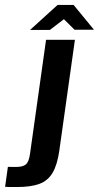

<svg xmlns="http://www.w3.org/2000/svg" viewBox="-54 -751 397 772"><path d="M14.1 1Q5.8 1 -9.5 1Q-24.9 1 -33.5 0L-22.3 -80L8.3 -79.7Q38.2 -79.4 50.3 -90.1Q62.4 -100.9 66.7 -132.5L131.2 -591H247.2L184.6 -146Q176.6 -89 157.7 -56.7Q138.8 -24.4 104.5 -11.7Q70.2 1 14.1 1ZM66.9 -630.7 177.5 -731.1H242L323.9 -631.4H245.6L202.9 -673.9L146.8 -630.7Z"/></svg>

Font: Alumni Sans Thin
Style: Italic
Weight: 100
Italic angle: -8°
Designer: Robert E. Leuschke
Foundry: Robert E. Leuschke
Version: Version 1.016